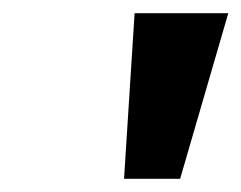

<svg xmlns="http://www.w3.org/2000/svg" viewBox="-20 -757 366 291"><path d="M168 -486 184 -737H326L253 -486Z"/></svg>

Font: Tomorrow SemiBold
Style: Italic
Weight: 600
Italic angle: -10°
Designer: Tony de Marco, Monica Rizzolli
Foundry: Just in Type
Version: Version 2.002